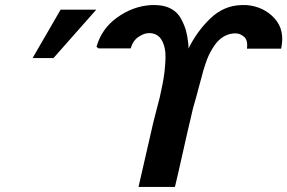

<svg xmlns="http://www.w3.org/2000/svg" viewBox="-20 -733 1128 754"><path d="M108 -505 218 -695H358L190 -505ZM367 -543 359 -549Q379 -621 441 -665Q503 -709 573 -713H593Q628 -712 653 -698Q678 -684 691 -659.5Q704 -635 710 -614Q716 -593 719 -565Q721 -549 720 -542Q754 -611 806.5 -661Q859 -711 927 -713H949Q1016 -707 1058 -661Q1100 -615 1084 -542H950Q954 -575 938.5 -588.5Q923 -602 905 -602Q862 -602 830 -565Q821 -554 812.5 -539.5Q804 -525 799 -514Q794 -503 787.5 -484Q781 -465 778.5 -456Q776 -447 770 -424Q764 -401 762 -395L750 -350L738 -308L729 -269Q718 -224 698 -134Q678 -44 667 1H524L582 -252L595 -303Q603 -333 607 -349L618 -401Q628 -449 630 -505Q631 -548 615 -575.5Q599 -603 565 -603Q547 -603 525 -589Q503 -575 493 -543Z"/></svg>

Font: Coval
Style: ExtraBold Italic
Weight: 800
Foundry: Context Ltd
Version: Version 001.000